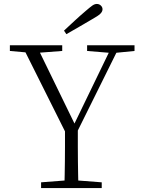

<svg xmlns="http://www.w3.org/2000/svg" viewBox="-20 -952 722 972"><path d="M304 -797Q332 -823 359 -848Q386 -873 412 -895Q435 -915 447 -923.5Q459 -932 470 -932Q482 -932 490.5 -924Q499 -916 499 -905Q499 -893 487.5 -882Q476 -871 447 -855Q415 -836 382 -817Q349 -798 316 -779ZM188 0V-29L331 -40H352L495 -29V0ZM306 0Q307 -38 307.5 -69Q308 -100 308.5 -133.5Q309 -167 309 -210.5Q309 -254 309 -316H374Q374 -254 374 -210.5Q374 -167 374.5 -134Q375 -101 375.5 -69.5Q376 -38 377 0ZM323 -259 91 -723H164L370 -300H345L350 -312L549 -723H588L358 -259ZM30 -694V-723H295V-694L163 -684H143ZM421 -694V-723H661V-694L560 -684H542Z"/></svg>

Font: Noto Serif TC ExtraLight ExtraLight
Style: Regular
Weight: 250
Version: Version 2.003-H1;hotconv 1.1.1;makeotfexe 2.6.0